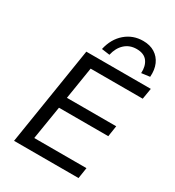

<svg xmlns="http://www.w3.org/2000/svg" viewBox="-219 -1067 1088 1194"><g transform="rotate(30 325.5 -470.0)"><path d="M69 0 181 -705H644L631 -627H257L220 -396H574L562 -318H208L169 -78H544L532 0ZM315 -760 257 -768Q275 -848 328.5 -894Q382 -940 455 -940Q504 -940 538.5 -918.5Q573 -897 590 -858.5Q607 -820 603 -768L543 -760Q546 -812 522 -844Q498 -876 445 -876Q395 -876 361 -845Q327 -814 315 -760Z"/></g></svg>

Font: Nunito Sans 7pt
Style: Italic
Weight: 400
Italic angle: -9°
Designer: Vernon Adams
Foundry: Vernon Adams
Version: Version 3.101;gftools[0.9.27]